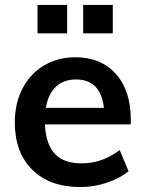

<svg xmlns="http://www.w3.org/2000/svg" viewBox="-20 -750 588 778"><path d="M510 -246H162Q166 -165 202.5 -126.5Q239 -88 311 -88Q394 -88 465 -142L501 -56Q465 -27 412.5 -9.5Q360 8 306 8Q182 8 111 -62Q40 -132 40 -254Q40 -331 71 -391Q102 -451 158 -484.5Q214 -518 285 -518Q389 -518 449.5 -450.5Q510 -383 510 -265ZM166 -313H401Q395 -370 366.5 -399Q338 -428 288 -428Q238 -428 206.5 -398.5Q175 -369 166 -313ZM132 -730H252V-615H132ZM317 -730H437V-615H317Z"/></svg>

Font: Muli-Bold
Style: Bold
Weight: 700
Version: Version 2.000